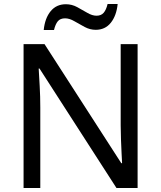

<svg xmlns="http://www.w3.org/2000/svg" viewBox="-20 -933 800 953"><path d="M663 0H558L176 -593H172Q174 -558 177 -506Q180 -454 180 -399V0H97V-714H201L582 -123H586Q585 -139 583.5 -171Q582 -203 580.5 -241Q579 -279 579 -311V-714H663ZM197 -784Q203 -843 231.5 -877.5Q260 -912 307 -912Q337 -912 363.5 -897.5Q390 -883 414 -869Q438 -855 459 -855Q482 -855 494.5 -869.5Q507 -884 514 -913H564Q558 -855 530 -820Q502 -785 455 -785Q427 -785 400.5 -799Q374 -813 349.5 -827.5Q325 -842 303 -842Q279 -842 267 -827.5Q255 -813 248 -784Z"/></svg>

Font: Noto Sans Old North Arabian
Style: Regular
Weight: 400
Designer: Monotype Design Team
Foundry: Monotype Imaging Inc.
Version: Version 2.001; ttfautohint (v1.8.4.7-5d5b)